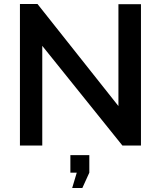

<svg xmlns="http://www.w3.org/2000/svg" viewBox="-20 -730 807 963"><path d="M342 213 365 136H333V48H428V136L393 213ZM192 -500V0H80V-710H168L574 -198V-709H687V0H594Z"/></svg>

Font: IngvarSans
Style: Regular
Weight: 600
Version: Version 3.000